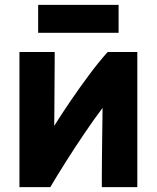

<svg xmlns="http://www.w3.org/2000/svg" viewBox="-20 -753 645 790"><path d="M399 17H545V-539H423Q387 -499 347.5 -446Q308 -393 270.5 -338Q233 -283 203 -235Q203 -245 203.5 -275Q204 -305 204 -344.5Q204 -384 204.5 -424.5Q205 -465 205 -496Q205 -527 205 -539H60V17H187Q214 -29 251 -87.5Q288 -146 328 -205Q368 -264 402 -309Q402 -298 401.5 -266Q401 -234 400.5 -191Q400 -148 399.5 -105Q399 -62 399 -29Q399 4 399 17ZM468 -618V-733H137V-618Z"/></svg>

Font: Repo Bold
Style: Bold
Weight: 700
Designer: Stefan Peev
Foundry: Context Ltd
Version: Version 1.502